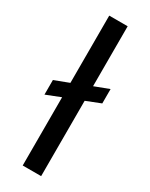

<svg xmlns="http://www.w3.org/2000/svg" viewBox="-196 -780 642 821"><g transform="rotate(30 125.5 -370.0)"><path d="M242 -400 171 -372V0H80V-337L9 -309V-381L80 -408V-740H171V-444L242 -471Z"/></g></svg>

Font: Poppins A&M
Style: Regular-A&M
Weight: 400
Designer: Ninad Kale (Devanagari), Jonny Pinhorn (Latin)
Foundry: Indian Type Foundry
Version: 4.004